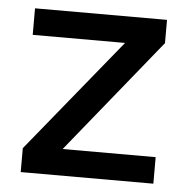

<svg xmlns="http://www.w3.org/2000/svg" viewBox="-43 -542 572 584"><g transform="rotate(5 243.5 -250.0)"><path d="M41 -73 323 -419H41V-500H444V-429L162 -81H446V0H41Z"/></g></svg>

Font: Oak Sans Medium
Style: Regular
Weight: 500
Designer: Erik Kennedy, Walven
Foundry: Erik Kennedy, Walven
Version: Version 1.000